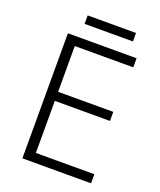

<svg xmlns="http://www.w3.org/2000/svg" viewBox="-153 -935 858 1030"><g transform="rotate(20 276.5 -420.0)"><path d="M492.2 -51.8H158.2V-349.1H473.1V-400.9H158.2V-662.1H492.2V-713.9H100.1V0H492.2ZM167 -840.3V-792H442.9V-840.3Z"/></g></svg>

Font: Noto Reveo Sans
Style: Regular
Weight: 300
Designer: Monotype Design Team
Foundry: Monotype Imaging Inc.
Version: Version 2.007